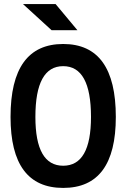

<svg xmlns="http://www.w3.org/2000/svg" viewBox="-20 -921 626 951"><path d="M293 9.8Q32.2 9.8 32.2 -341.8Q32.2 -703.1 293 -703.1Q553.7 -703.1 553.7 -341.8Q553.7 9.8 293 9.8ZM293 -100.1Q430.7 -100.1 430.7 -341.8Q430.7 -593.3 293 -593.3Q155.3 -593.3 155.3 -341.8Q155.3 -100.1 293 -100.1ZM235.4 -771.5 93.8 -900.9H255.4L363.3 -771.5Z"/></svg>

Font: CaskaydiaCove NFP SemiBold
Style: Regular
Weight: 600
Designer: Aaron Bell
Foundry: Saja Typeworks
Version: Version 2111.001; VTT 6.35;Nerd Fonts 3.1.1